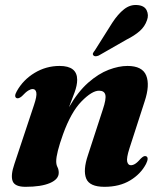

<svg xmlns="http://www.w3.org/2000/svg" viewBox="-20 -728 636 760"><path d="M46 -339.5Q34 -345 46.5 -367Q71.5 -412 117 -439.5Q162.5 -467 216 -467Q285.5 -467 285.5 -412Q285.5 -390.5 275.2 -362.2Q265 -334 253 -303.5Q288.5 -365 329.2 -400.8Q370 -436.5 410.2 -451.8Q450.5 -467 484.5 -467Q543.5 -467 558.8 -429Q574 -391 552.5 -326.5L492.5 -141Q480 -102 483.5 -88Q487 -74 498 -74Q506.5 -74 515.5 -79.8Q524.5 -85.5 538 -101Q545.5 -108 549.8 -109.5Q554 -111 558.5 -109.5Q570.5 -104 558 -79Q537 -39 495 -13.8Q453 11.5 393.5 11.5Q334.5 11.5 321.2 -21.2Q308 -54 328 -113.5L387 -294.5Q401 -336 397 -352.5Q393 -369 372 -369Q344 -369 302.5 -326.5Q261 -284 229.5 -196.5Q202.5 -121 202.5 -89.5Q202.5 -76 207.5 -66.5Q212.5 -57 212.5 -44Q212.5 -18.5 177.8 -3.5Q143 11.5 81 11.5Q38.5 11.5 30 -11.2Q21.5 -34 37 -79L114.5 -312Q126.5 -347.5 123.8 -361.5Q121 -375.5 109.5 -375.5Q101.5 -375.5 91.8 -369.5Q82 -363.5 66.5 -347Q54 -336.5 46 -339.5ZM424.5 -638Q447 -672.5 471.2 -691.5Q495.5 -710.5 523.5 -708Q551.5 -706 560.5 -687.2Q569.5 -668.5 562 -648.5Q553.5 -623 533 -605Q512.5 -587 481.5 -571.5L370.5 -508Q355 -502 349.5 -509Q346 -513.5 348.5 -518.2Q351 -523 355.5 -528.5Z"/></svg>

Font: Fraunces 72pt S000
Style: Bold Italic
Weight: 700
Italic angle: -16°
Version: Version 1.000; ttfautohint (v1.8.3)